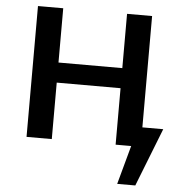

<svg xmlns="http://www.w3.org/2000/svg" viewBox="-57 -713 909 962"><g transform="rotate(5 397.0 -231.5)"><path d="M640 0V-98H774L724 0ZM568 195 648 -98H774L659 195ZM543 0V-658H669V0ZM95 0V-658H222V0ZM134 -284V-385H630V-284Z"/></g></svg>

Font: Ysabeau Office
Style: Bold
Weight: 700
Designer: Christian Thalmann (Catharsis Fonts)
Version: Version 2.001;gftools[0.9.30]; featfreeze: tnum,lnum,ss02